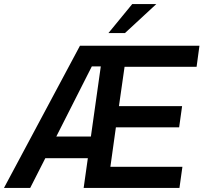

<svg xmlns="http://www.w3.org/2000/svg" viewBox="-44 -921 998 941"><path d="M-24.5 0H104L178 -145.5H386.5L366 0H835.5L850 -103.5H497L524 -297H834L848.5 -401H539L566.5 -593.5H919.5L933.5 -697H348ZM232 -252 406 -595.5H450L401.5 -252ZM487.5 -759H568.5L722 -901H604Z"/></svg>

Font: HK Grotesk SemiBold
Style: Italic
Weight: 600
Italic angle: -16°
Designer: Alfredo Marco Pradil
Foundry: Hanken Design Co.
Version: Version 3.001;FEAKit 1.0